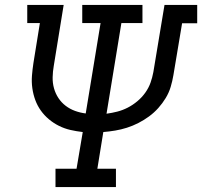

<svg xmlns="http://www.w3.org/2000/svg" viewBox="-20 -755 816 775"><path d="M204 0V-74H289L314 -222Q288 -225 264 -230.5Q240 -236 218 -247Q196 -258 177.5 -273.5Q159 -289 145 -308.5Q131 -328 122.5 -351Q114 -374 110.5 -399Q107 -424 109 -449.5Q111 -475 115 -501L141 -662H90V-735H237L197 -489Q193 -466 192.5 -443Q192 -420 198 -398.5Q204 -377 216 -359Q228 -341 245 -328Q262 -315 282.5 -307.5Q303 -300 326 -297L386 -662H312V-735H555V-662H470L410 -296Q432 -299 453.5 -304.5Q475 -310 495.5 -320.5Q516 -331 534.5 -346.5Q553 -362 566.5 -381Q580 -400 587.5 -421Q595 -442 599 -464L644 -735H776V-661H715L680 -452Q676 -428 669 -404.5Q662 -381 649 -359.5Q636 -338 619 -319Q602 -300 581.5 -285Q561 -270 538.5 -258.5Q516 -247 492.5 -239.5Q469 -232 445 -228Q421 -224 397 -222L373 -74H448V0Z"/></svg>

Font: Iosevka Etoile Oblique
Style: Regular
Weight: 400
Italic angle: -9°
Designer: Belleve Invis
Foundry: Belleve Invis
Version: Version 15.5.2; ttfautohint (v1.8.4)